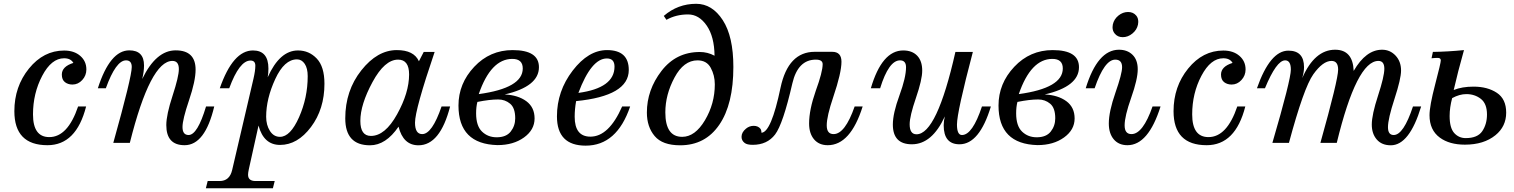

<svg xmlns="http://www.w3.org/2000/svg" viewBox="-20 -767 8132 1031"><path d="M234.9 12.7Q57.1 12.7 57.1 -169.9Q57.1 -302.2 135.5 -398.9Q213.9 -495.6 324.2 -495.6Q377.9 -495.6 410.9 -467Q443.8 -438.5 443.8 -394Q443.8 -361.3 421.6 -337.2Q399.4 -313 369.1 -313Q345.2 -313 328.6 -325.9Q312 -338.9 312 -366.7Q312 -409.7 374 -429.2Q359.9 -454.1 324.2 -454.1Q256.3 -454.1 206.8 -360.1Q157.2 -266.1 157.2 -152.8Q157.2 -30.8 244.6 -30.8Q343.8 -30.8 399.4 -195.3H442.4Q389.6 12.7 234.9 12.7Z M971.2 12.7Q873 12.7 873 -95.2Q873 -150.4 906.7 -253.2Q940.4 -356 940.4 -396Q940.4 -439.9 905.8 -439.9Q787.6 -439.9 677.2 0H588.4Q687.5 -354 687.5 -407.2Q687.5 -442.9 656.7 -442.9Q602.5 -442.9 548.3 -293H505.4Q570.8 -496.6 674.3 -496.6Q753.4 -496.6 753.4 -415.5Q753.4 -382.8 743.7 -342.8Q817.9 -496.6 923.3 -496.6Q1030.3 -496.6 1030.3 -393.1Q1030.3 -332.5 995.1 -228.8Q960 -125 960 -85Q960 -42 992.7 -42Q1040.5 -42 1086.4 -195.3H1130.4Q1081.1 12.7 971.2 12.7Z M1445.3 244.1H1085.4L1095.2 205.1H1159.2Q1212.9 205.1 1226.6 146L1341.3 -345.2Q1351.1 -387.7 1351.1 -414.1Q1351.1 -441.9 1325.2 -441.9Q1265.6 -441.9 1210.9 -293H1160.2Q1231 -496.1 1338.4 -496.1Q1421.4 -496.1 1421.4 -398.9Q1421.4 -374 1417.5 -352.1Q1481.9 -496.1 1580.1 -496.1Q1639.6 -496.1 1680.9 -452.6Q1722.2 -409.2 1722.2 -317.4Q1722.2 -181.2 1649.9 -85Q1577.6 11.2 1483.9 11.2Q1396 11.2 1368.2 -92.8L1316.4 140.6Q1312 160.6 1312 171.4Q1312 205.1 1352.5 205.1H1455.1ZM1632.3 -357.9Q1632.3 -400.4 1616.2 -424.3Q1600.1 -448.2 1574.7 -448.2Q1506.8 -448.2 1458 -342.5Q1409.2 -236.8 1409.2 -140.1Q1409.2 -95.7 1429.4 -64Q1449.7 -32.2 1483.4 -32.2Q1539.1 -32.2 1585.7 -137.2Q1632.3 -242.2 1632.3 -357.9Z M2314 -488.3Q2208.5 -178.2 2208.5 -108.4Q2208.5 -46.9 2247.1 -46.9Q2300.3 -46.9 2351.1 -195.3H2397Q2343.3 13.2 2227.1 13.2Q2145 13.2 2120.1 -86.9Q2051.8 13.2 1966.8 13.2Q1834 13.2 1834 -131.3Q1834 -280.3 1920.2 -389.2Q2006.3 -498 2110.8 -498Q2202.6 -498 2229.5 -438L2255.4 -488.3ZM1971.7 -37.1Q2047.9 -37.1 2112.3 -153.3Q2176.8 -269.5 2176.8 -367.2Q2176.8 -446.8 2117.7 -446.8Q2045.4 -446.8 1980.2 -326.2Q1915 -205.6 1915 -117.7Q1915 -37.1 1971.7 -37.1Z M2651.4 12.2Q2441.9 6.8 2441.9 -200.2Q2441.9 -318.4 2526.4 -408.2Q2610.8 -498 2732.9 -498Q2874 -498 2874 -406.2Q2874 -302.2 2689.9 -259.8Q2761.7 -256.3 2806.2 -223.6Q2850.6 -190.9 2850.6 -130.9Q2850.6 -69.8 2793.7 -28.8Q2736.8 12.2 2651.4 12.2ZM2550.8 -261.7Q2787.1 -293.9 2787.1 -399.4Q2787.1 -450.7 2731 -450.7Q2615.7 -450.7 2550.8 -261.7ZM2647 -29.8Q2698.2 -29.8 2722.4 -60.5Q2746.6 -91.3 2746.6 -131.8Q2746.6 -187.5 2719.2 -210.2Q2691.9 -232.9 2655.3 -232.9Q2608.9 -232.9 2543.5 -219.7Q2536.6 -192.9 2536.6 -158.7Q2536.6 -90.8 2568.4 -60.3Q2600.1 -29.8 2647 -29.8Z M3125 15.1Q2970.7 15.1 2970.7 -142.1Q2970.7 -277.8 3055.2 -387.9Q3139.6 -498 3239.7 -498Q3356.4 -498 3356.4 -391.1Q3356.4 -252 3073.7 -224.1Q3065.9 -181.2 3065.9 -140.1Q3065.9 -33.2 3150.4 -33.2Q3249.5 -33.2 3320.8 -195.3H3363.8Q3292.5 15.1 3125 15.1ZM3085.9 -268.1Q3279.8 -294.4 3279.8 -409.2Q3279.8 -453.1 3238.8 -453.1Q3155.3 -453.1 3085.9 -268.1Z M3643.1 -32.2Q3712.4 -32.2 3765.4 -121.3Q3818.4 -210.4 3818.4 -314Q3818.4 -362.3 3796.6 -402.6Q3774.9 -442.9 3725.6 -442.9Q3651.4 -442.9 3602.1 -350.8Q3552.7 -258.8 3552.7 -163.6Q3552.7 -32.2 3643.1 -32.2ZM3918 -407.7Q3918 -207.5 3842.5 -97.2Q3767.1 13.2 3632.3 13.2Q3537.1 13.2 3495.4 -36.4Q3453.6 -85.9 3453.6 -162.6Q3453.6 -284.2 3532 -386Q3610.4 -487.8 3737.8 -487.8Q3779.8 -487.8 3816.9 -467.8Q3815.9 -570.3 3774.7 -629.9Q3733.4 -689.5 3674.8 -689.5Q3610.4 -689.5 3558.6 -660.6L3544.4 -681.6Q3619.6 -746.6 3718.3 -746.6Q3804.2 -746.6 3861.1 -658.9Q3918 -571.3 3918 -407.7Z M4397.5 -422.4Q4397.5 -446.8 4360.8 -446.8Q4264.6 -446.8 4234.9 -319.8Q4184.6 -100.6 4142.1 -44.9Q4099.6 10.7 4022 10.7Q3991.2 10.7 3978.5 0.5Q3961.9 -12.2 3961.9 -32.2Q3961.9 -56.6 3985.8 -76.2Q4003.9 -91.3 4027.3 -91.3Q4039.1 -91.3 4048.3 -87.2Q4057.6 -83 4063.2 -75.7Q4068.8 -68.4 4068.8 -54.2Q4121.1 -55.7 4171.4 -296.4Q4212.4 -488.8 4355 -488.8H4448.7Q4498.5 -488.8 4498.5 -435.5Q4498.5 -376 4454.6 -246.6Q4419.4 -142.6 4419.4 -93.8Q4419.4 -46.9 4456.1 -46.9Q4517.6 -46.9 4569.3 -195.3H4612.3Q4546.9 12.7 4424.8 12.7Q4377.9 12.7 4351.3 -18.8Q4324.7 -50.3 4324.7 -104Q4324.7 -177.2 4360.4 -279.3Q4397.5 -380.9 4397.5 -422.4Z M4876.5 7.8Q4774.4 7.8 4774.4 -98.1Q4774.4 -158.2 4809.8 -254.6Q4845.2 -351.1 4845.2 -405.8Q4845.2 -442.9 4813 -442.9Q4752.4 -442.9 4706.1 -293H4656.2Q4715.8 -496.1 4830.1 -496.1Q4877.9 -496.1 4905 -468Q4932.1 -439.9 4932.1 -387.7Q4932.1 -339.4 4898.4 -241.2Q4864.7 -143.1 4864.7 -99.6Q4864.7 -45.9 4901.4 -45.9Q5010.7 -45.9 5110.4 -488.3H5204.1Q5118.7 -165 5118.7 -98.1Q5118.7 -42 5145.5 -42Q5202.1 -42 5252.9 -195.3H5300.8Q5239.3 7.8 5132.3 7.8Q5047.4 7.8 5047.4 -94.2Q5047.4 -118.7 5053.7 -142.1Q4984.9 7.8 4876.5 7.8Z M5551.3 12.2Q5341.8 6.8 5341.8 -200.2Q5341.8 -318.4 5426.3 -408.2Q5510.7 -498 5632.8 -498Q5773.9 -498 5773.9 -406.2Q5773.9 -302.2 5589.8 -259.8Q5661.6 -256.3 5706.1 -223.6Q5750.5 -190.9 5750.5 -130.9Q5750.5 -69.8 5693.6 -28.8Q5636.7 12.2 5551.3 12.2ZM5450.7 -261.7Q5687 -293.9 5687 -399.4Q5687 -450.7 5630.9 -450.7Q5515.6 -450.7 5450.7 -261.7ZM5546.9 -29.8Q5598.1 -29.8 5622.3 -60.5Q5646.5 -91.3 5646.5 -131.8Q5646.5 -187.5 5619.1 -210.2Q5591.8 -232.9 5555.2 -232.9Q5508.8 -232.9 5443.4 -219.7Q5436.5 -192.9 5436.5 -158.7Q5436.5 -90.8 5468.3 -60.3Q5500 -29.8 5546.9 -29.8Z M6034.2 12.7Q5987.3 12.7 5960.7 -18.8Q5934.1 -50.3 5934.1 -104Q5934.1 -167.5 5969.7 -269.5Q6005.4 -371.6 6005.4 -406.2Q6005.4 -446.8 5968.8 -446.8Q5910.2 -446.8 5857.9 -293H5810.1Q5873.5 -500 5988.8 -500Q6033.7 -500 6061.5 -472.7Q6089.4 -445.3 6089.4 -395Q6089.4 -341.8 6054.2 -242.2Q6019 -142.6 6019 -93.8Q6019 -46.9 6055.7 -46.9Q6117.2 -46.9 6168.9 -195.3H6211.9Q6146.5 12.7 6034.2 12.7ZM6008.8 -567.4Q5981 -567.4 5965.3 -587.4Q5954.1 -601.1 5954.1 -620.6Q5954.1 -627.9 5955.6 -635.3Q5961.9 -664.1 5985.6 -683.3Q6009.3 -702.6 6037.6 -702.6Q6065.4 -702.6 6081.5 -683.1Q6092.3 -670.4 6092.3 -649.4Q6092.3 -642.6 6090.8 -635.3Q6085 -606.9 6061 -587.2Q6037.1 -567.4 6008.8 -567.4Z M6459.5 12.7Q6281.7 12.7 6281.7 -169.9Q6281.7 -302.2 6360.1 -398.9Q6438.5 -495.6 6548.8 -495.6Q6602.5 -495.6 6635.5 -467Q6668.5 -438.5 6668.5 -394Q6668.5 -361.3 6646.2 -337.2Q6624 -313 6593.8 -313Q6569.8 -313 6553.2 -325.9Q6536.6 -338.9 6536.6 -366.7Q6536.6 -409.7 6598.6 -429.2Q6584.5 -454.1 6548.8 -454.1Q6481 -454.1 6431.4 -360.1Q6381.8 -266.1 6381.8 -152.8Q6381.8 -30.8 6469.2 -30.8Q6568.4 -30.8 6624 -195.3H6667Q6614.3 12.7 6459.5 12.7Z M7448.2 13.2Q7399.9 13.2 7373 -17.8Q7346.2 -48.8 7346.2 -98.1Q7346.2 -150.9 7379.9 -253.9Q7413.6 -356.9 7413.6 -397.9Q7413.6 -439.9 7381.8 -439.9Q7265.1 -439.9 7158.2 0H7070.3Q7165.5 -338.9 7165.5 -393.1Q7165.5 -439.9 7129.9 -439.9Q7083.5 -439.9 7032.2 -367.9Q6981 -295.9 6901.4 0H6812.5Q6911.6 -338.9 6911.6 -393.1Q6911.6 -442.9 6880.9 -442.9Q6834.5 -442.9 6772.5 -293H6729.5Q6800.3 -495.1 6898.4 -495.1Q6982.4 -495.1 6982.4 -406.2Q6982.4 -380.4 6972.7 -347.7Q7039.1 -500 7149.4 -500Q7244.6 -500 7249 -386.2Q7314.5 -500 7401.4 -500Q7444.3 -500 7473.9 -468.5Q7503.4 -437 7503.4 -388.2Q7503.4 -344.2 7468.3 -236.6Q7433.1 -128.9 7433.1 -84Q7433.1 -42 7463.9 -42Q7516.6 -42 7567.4 -195.3H7611.3Q7548.3 13.2 7448.2 13.2Z M7850.6 -25.4Q7914.6 -25.4 7939.7 -63Q7964.8 -100.6 7964.8 -151.9Q7964.8 -210.4 7931.9 -236.1Q7898.9 -261.7 7854 -261.7Q7817.4 -261.7 7777.8 -240.2Q7764.2 -189.9 7764.2 -144Q7764.2 -80.1 7788.8 -52.7Q7813.5 -25.4 7850.6 -25.4ZM7786.1 -283.7Q7830.6 -301.8 7892.6 -301.8Q7967.8 -301.8 8017.8 -268.6Q8067.9 -235.4 8067.9 -162.1Q8067.9 -87.9 8010.3 -41Q7947.8 9.8 7846.2 9.8Q7763.2 9.8 7711.9 -27.8Q7656.2 -68.4 7656.2 -148.4Q7656.2 -197.8 7686.5 -313.5Q7716.8 -429.2 7716.8 -442.4Q7716.8 -456.1 7700.7 -456.1Q7686 -456.1 7667 -454.1L7674.3 -488.3Q7752.9 -489.3 7841.3 -498Q7807.6 -378.4 7786.1 -283.7Z"/></svg>

Font: Munson
Style: Italic
Weight: 400
Italic angle: -12°
Designer: Paul James MIller
Foundry: High-Logic / Made with FontCreator
Version: Version 2.10;May 5, 2019;FontCreator 11.5.0.2430 64-bit